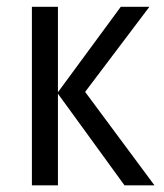

<svg xmlns="http://www.w3.org/2000/svg" viewBox="-20 -556 491 576"><path d="M342.3 -535.6H428.2L235.4 -280.3L443.4 0H353.5L153.8 -274.9V0H75.7V-535.6H153.8V-279.3Z"/></svg>

Font: Open Sans SemiCondensed
Style: Regular
Weight: 400
Width: 4
Designer: Monotype Design Team
Foundry: Monotype Imaging Inc.
Version: Version 3.000